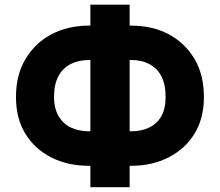

<svg xmlns="http://www.w3.org/2000/svg" viewBox="-20 -760 928 810"><path d="M355 -651.9H533.7Q623 -651.9 692.4 -615.2Q761.2 -578.1 801.3 -510.3Q840.3 -443.8 840.3 -350.1Q840.3 -261.7 801.3 -197.3Q762.2 -132.8 692.4 -96.7Q622.6 -60.5 533.7 -60.5H355Q265.1 -60.5 195.8 -96.2Q126 -131.3 86.4 -196.8Q47.4 -261.2 47.4 -351.1Q47.4 -443.8 87.4 -510.7Q128.4 -579.1 196.8 -615.2Q266.6 -651.9 355 -651.9ZM534.7 -506.8H355Q313.5 -506.8 279.8 -490.7Q245.6 -473.6 227.1 -439.9Q208 -405.3 208 -351.1Q208 -301.3 228 -268.6Q248.5 -235.4 280.8 -221.2Q314 -206.1 355 -206.1H534.7Q576.2 -206.1 608.9 -221.7Q642.1 -237.8 660.2 -269Q678.7 -301.8 678.7 -350.1Q678.7 -404.8 660.2 -439.5Q642.6 -472.7 608.9 -490.2Q577.1 -506.8 534.7 -506.8ZM361.3 -740.2H526.9V29.8H361.3Z"/></svg>

Font: My Font
Style: Regular
Weight: 500
Designer: Rasmus Andersson
Foundry: rsms
Version: Version 0.001